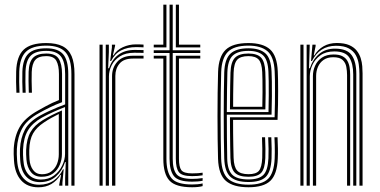

<svg xmlns="http://www.w3.org/2000/svg" viewBox="-20 -790 1615 817"><path d="M283.8 0V-474.8Q283.8 -539.5 258.9 -567.6Q234 -595.8 176.8 -595.8Q117.5 -595.8 90.9 -570.2Q64.2 -544.8 62 -485.8Q61.2 -465.5 61.6 -441.9Q62 -418.2 63 -395.5H49.8Q48.8 -419 48.4 -442Q48 -465 48.8 -486.2Q51 -550.8 80.9 -578.8Q110.8 -606.8 176.8 -606.8Q219.8 -606.8 246.1 -593.4Q272.5 -580 284.8 -551Q297 -522 297 -474.8V0ZM154 -26Q186.8 -26 209.6 -43Q232.5 -60 244.6 -85.4Q256.8 -110.8 256.8 -135.2V-334.5Q234.8 -326.2 208.1 -314.2Q181.5 -302.2 157.8 -289.2Q117.5 -266.2 98.8 -234.9Q80 -203.5 78 -153Q77.5 -141.5 78 -131.2Q78.5 -121 79.2 -109.8Q81.8 -68.2 101.6 -47.1Q121.5 -26 154 -26ZM156.8 -37.8Q127.5 -37.8 111.5 -57.9Q95.5 -78 92.5 -110.5Q91.5 -123 91.2 -133.5Q91 -144 91.2 -152Q93.2 -199 109.9 -228.1Q126.5 -257.2 162.5 -279Q179.8 -289.5 201.2 -300.4Q222.8 -311.2 243.5 -320V-134Q243.5 -110.5 234.2 -88.4Q225 -66.2 205.9 -52Q186.8 -37.8 156.8 -37.8ZM158.5 -48.5Q183.2 -48.5 199.2 -61Q215.2 -73.5 222.8 -92.9Q230.2 -112.2 230.2 -133.2V-304.8Q213.8 -296.8 198.2 -288.1Q182.8 -279.5 167.2 -269Q135.2 -247.8 120.5 -221.9Q105.8 -196 104.5 -152.2Q104.2 -143 104.5 -132.9Q104.8 -122.8 105.5 -112Q107.5 -84.5 120.9 -66.5Q134.2 -48.5 158.5 -48.5ZM143.2 7Q96.2 7 69.6 -22.9Q43 -52.8 39.5 -106.8Q38.5 -121.5 38.2 -135Q38 -148.5 38.5 -157.5Q41.5 -210.8 63.9 -249.8Q86.2 -288.8 142.5 -320Q159.8 -329.8 173.9 -337.5Q188 -345.2 201.8 -351.8Q215.5 -358.2 230.8 -364.2V-474.8Q230.8 -511.2 219.9 -531.2Q209 -551.2 176.8 -551.2Q143.8 -551.2 130 -534.9Q116.2 -518.5 115 -483.5Q114.5 -467.5 114.6 -445.9Q114.8 -424.2 115.8 -395.5H102.5Q101.5 -425.5 101.4 -446.2Q101.2 -467 101.8 -484.5Q103.2 -526.5 120.9 -544.4Q138.5 -562.2 176.8 -562.2Q215.8 -562.2 229.9 -540Q244 -517.8 244 -474.8V-355.2Q217.2 -345.2 193.2 -333.5Q169.2 -321.8 147.2 -309.5Q94.8 -280.8 74.6 -243.8Q54.5 -206.8 51.8 -156.5Q51.2 -144.2 51.5 -132.9Q51.8 -121.5 52.8 -107.8Q56 -57.5 80.4 -30.8Q104.8 -4 146.8 -4Q183.2 -4 208.9 -22.2Q234.5 -40.5 248 -69.5H251L245.5 -11.8V0H232V-4.5L240 -45.8H237.5Q222 -20.8 198.5 -6.9Q175 7 143.2 7ZM257.2 0V-32L259.8 -100.5H256.8Q245.5 -64.5 218.6 -39.8Q191.8 -15 150 -15Q113 -15 91 -39.1Q69 -63.2 66 -108.5Q65 -122.8 64.8 -133.6Q64.5 -144.5 65 -155.5Q67.5 -203 85.9 -238Q104.2 -273 152.5 -299.2Q170 -308.8 188.9 -317.5Q207.8 -326.2 225.6 -333.6Q243.5 -341 257.2 -345.8V-474.8Q257.2 -527.8 238.6 -550.6Q220 -573.5 176.8 -573.5Q131.2 -573.5 110.8 -553Q90.2 -532.5 88.5 -484.8Q87.8 -464.5 88.1 -441Q88.5 -417.5 89.2 -395.5H76.2Q75.2 -418 74.9 -441.9Q74.5 -465.8 75.2 -485.2Q77.2 -538.5 100.8 -561.5Q124.2 -584.5 176.8 -584.5Q227 -584.5 248.8 -559Q270.5 -533.5 270.5 -474.8V0Z M430 0V-600H443.2V-568L440.2 -499.5H443.8Q456.5 -537 484 -557.2Q511.5 -577.5 553 -577.5Q563.2 -577.5 573.8 -577.2Q584.2 -577 590.8 -576.8V-564.8Q583.8 -565.2 572.6 -565.4Q561.5 -565.5 550.8 -565.5Q514.2 -565.5 490.4 -550.2Q466.5 -535 455 -511.9Q443.5 -488.8 443.5 -464.8V0ZM403.5 0V-600H416.8V0ZM456.8 0V-466Q456.8 -501.8 479.2 -527.2Q501.8 -552.8 545.8 -552.8Q557.2 -552.8 568.8 -552.8Q580.2 -552.8 590.8 -552.8V-540.8Q580.2 -540.8 568.6 -540.8Q557 -540.8 545.8 -540.8Q506.8 -540.8 488.8 -519.5Q470.8 -498.2 470.8 -466.8V0ZM448.8 -530.5 456.2 -588.2V-600H469.8V-595.5L460.2 -554.2H462.8Q476.2 -577.2 502.8 -589.2Q529.2 -601.2 558 -601.2Q565 -601.2 573 -601.1Q581 -601 590.8 -600.2V-588.5Q582.2 -589 574.4 -589.2Q566.5 -589.5 558.8 -589.5Q522.8 -589.5 495.5 -575.6Q468.2 -561.8 452.8 -530.5Z M797.5 -17Q738.2 -17 719.9 -40.9Q701.5 -64.8 701.5 -114.5V-564.5H634.2V-576.2H701.5V-770H715V-576.2H832.2V-564.5H715V-114.5Q715 -68.8 731.1 -48.8Q747.2 -28.8 797.5 -28.8Q808 -28.8 819.4 -29.6Q830.8 -30.5 842.2 -32.2V-20.8Q832.2 -18.8 820.6 -17.9Q809 -17 797.5 -17ZM797.5 6.8Q727.5 6.8 701.2 -21.5Q675 -49.8 675 -114.5V-540.8H634.2V-552.8H688.2V-114.5Q688.2 -57.5 710.2 -31.2Q732.2 -5 797.5 -5Q809 -5 820.6 -6Q832.2 -7 842.2 -9.5V2Q824.5 6.8 797.5 6.8ZM797.5 -40.5Q754.2 -40.5 741.2 -57.4Q728.2 -74.2 728.2 -114.5V-552.8H832.2V-540.8H741.5V-114.5Q741.5 -79.8 751.6 -66Q761.8 -52.2 797.5 -52.2Q810.8 -52.2 822.4 -53Q834 -53.8 842.2 -55.2V-44Q832.8 -42.2 821.2 -41.4Q809.8 -40.5 797.5 -40.5ZM634.2 -588.2V-600H675V-770H688.2V-588.2ZM728.2 -588.2V-770H741.5V-600H832.2V-588.2Z M1037.5 6.8Q972.8 6.8 941.4 -20.1Q910 -47 907.8 -114.5Q906.8 -151.2 906.1 -198.1Q905.5 -245 905.5 -295.5Q905.5 -346 906.1 -394.8Q906.8 -443.5 908 -484Q910.2 -549.2 940.1 -578Q970 -606.8 1037 -606.8Q1099 -606.8 1129.1 -579.8Q1159.2 -552.8 1162 -485.8Q1162.8 -472.5 1163.1 -451.4Q1163.5 -430.2 1163.5 -403.2Q1163.5 -376.2 1163 -344.9Q1162.5 -313.5 1161 -280H971.8Q971.8 -250.8 972 -223.1Q972.2 -195.5 972.8 -169.5Q973.2 -143.5 974 -118.8Q975.2 -80 989 -64.4Q1002.8 -48.8 1037.5 -48.8Q1069.5 -48.8 1081.8 -63.2Q1094 -77.8 1095.8 -117.8Q1096.5 -133.8 1096.2 -156.8Q1096 -179.8 1094.8 -206H1108Q1109.2 -178.5 1109.5 -156.2Q1109.8 -134 1109 -117Q1107.2 -71.8 1091.5 -54.8Q1075.8 -37.8 1037.5 -37.8Q996.2 -37.8 979 -55.5Q961.8 -73.2 960.5 -117.8Q960 -139.8 959.5 -169.9Q959 -200 958.8 -231.9Q958.5 -263.8 958.5 -291H1148.5Q1149.5 -322 1149.9 -351.4Q1150.2 -380.8 1150.2 -406.2Q1150.2 -431.8 1149.9 -452Q1149.5 -472.2 1148.8 -485.5Q1146 -548.2 1118.2 -572Q1090.5 -595.8 1037 -595.8Q975.5 -595.8 949.4 -568.9Q923.2 -542 921.2 -483.2Q920 -442.2 919.4 -394.1Q918.8 -346 918.8 -296.2Q918.8 -246.5 919.4 -200Q920 -153.5 921 -115.5Q923 -53.8 950.8 -29Q978.5 -4.2 1037.5 -4.2Q1095.8 -4.2 1120.9 -29.2Q1146 -54.2 1148.8 -115.2Q1149.2 -126.2 1149.4 -141Q1149.5 -155.8 1149.1 -172.4Q1148.8 -189 1147.8 -206H1161Q1162.2 -183 1162.6 -158.5Q1163 -134 1162 -114.5Q1159.2 -48.8 1130.9 -21Q1102.5 6.8 1037.5 6.8ZM1037.5 -15.5Q984 -15.5 960 -38Q936 -60.5 934.2 -116Q933 -156.2 932.5 -204.4Q932 -252.5 932 -302.6Q932 -352.8 932.6 -399.2Q933.2 -445.8 934.2 -482.2Q936.2 -539.2 960.9 -561.9Q985.5 -584.5 1037 -584.5Q1085 -584.5 1109.1 -563.2Q1133.2 -542 1135.5 -485Q1136.2 -470.2 1136.8 -443.1Q1137.2 -416 1137 -379.9Q1136.8 -343.8 1135.5 -302.2H945.2Q945.2 -249.2 945.6 -207.8Q946 -166.2 946.8 -117Q947.5 -68 967.6 -47.2Q987.8 -26.5 1037.5 -26.5Q1082 -26.5 1101 -45.9Q1120 -65.2 1122.2 -116.2Q1123 -133.2 1122.8 -156.4Q1122.5 -179.5 1121.2 -206H1134.5Q1135.8 -180.8 1136 -157.2Q1136.2 -133.8 1135.5 -115.8Q1133 -59.8 1111.2 -37.6Q1089.5 -15.5 1037.5 -15.5ZM945.2 -313.2H1122.5Q1123.5 -349.5 1123.6 -383.2Q1123.8 -417 1123.4 -443.6Q1123 -470.2 1122.2 -484.5Q1120.2 -534.8 1099.9 -554.1Q1079.5 -573.5 1037 -573.5Q991.8 -573.5 970.4 -553.4Q949 -533.2 947.5 -481.8Q946.5 -452.2 946 -405.8Q945.5 -359.2 945.2 -313.2ZM958.5 -324.5Q958.8 -346.8 958.9 -372.6Q959 -398.5 959.5 -426.1Q960 -453.8 960.8 -481Q962.2 -526.5 979.9 -544.4Q997.5 -562.2 1037 -562.2Q1074.5 -562.2 1090.9 -544.9Q1107.2 -527.5 1109 -483.8Q1109.5 -471.5 1110 -448.1Q1110.5 -424.8 1110.4 -393.1Q1110.2 -361.5 1109.2 -324.5ZM972 -335.5H1096.2Q1097 -368.2 1097.1 -397.8Q1097.2 -427.2 1096.8 -449.6Q1096.2 -472 1095.8 -483.2Q1094 -522 1080.6 -536.6Q1067.2 -551.2 1037 -551.2Q1003.5 -551.2 989.4 -535.8Q975.2 -520.2 974 -480.5Q973.5 -458.8 973 -435.8Q972.5 -412.8 972.2 -387.9Q972 -363 972 -335.5Z M1509.5 0V-475.5Q1509.5 -495.2 1506.6 -516.2Q1503.8 -537.2 1494 -555.1Q1484.2 -573 1464.1 -584.1Q1444 -595.2 1409.8 -595.2Q1374.2 -595.2 1348.6 -578.5Q1323 -561.8 1307.5 -530.5H1303.5L1309.5 -600H1323V-594L1315 -554.2H1317.5Q1332.5 -579.2 1356.8 -593.1Q1381 -607 1413.2 -607Q1445.2 -607 1465.8 -598.1Q1486.2 -589.2 1497.9 -574.5Q1509.5 -559.8 1514.9 -542.5Q1520.2 -525.2 1521.5 -508.2Q1522.8 -491.2 1522.8 -477.8V0ZM1258.2 0V-600H1271.5V0ZM1311.5 0V-466Q1311.5 -489.5 1321 -510.6Q1330.5 -531.8 1350.1 -545Q1369.8 -558.2 1399.8 -558.2Q1423.5 -558.2 1437.6 -550.6Q1451.8 -543 1458.6 -530.4Q1465.5 -517.8 1467.8 -502.2Q1470 -486.8 1470 -471.2V0H1456.8V-470.5Q1456.8 -487.8 1453.6 -505.4Q1450.5 -523 1438 -534.8Q1425.5 -546.5 1398 -546.5Q1373.2 -546.5 1357.1 -535.2Q1341 -524 1333.1 -505.9Q1325.2 -487.8 1325.2 -466.8V0ZM1284.8 0V-600H1298L1295 -499.5H1298.5Q1310.8 -537.2 1338.1 -560.4Q1365.5 -583.5 1406.5 -583Q1457 -582.8 1476.6 -555Q1496.2 -527.2 1496.2 -474.8V0H1483V-473.2Q1483 -519.5 1466.2 -545.4Q1449.5 -571.2 1402.5 -571.2Q1367 -571.2 1343.9 -554.9Q1320.8 -538.5 1309.5 -514Q1298.2 -489.5 1298.2 -464.8V0Z"/></svg>

Font: Big Shoulders Inline Display Thin
Style: Regular
Weight: 400
Version: Version 2.002